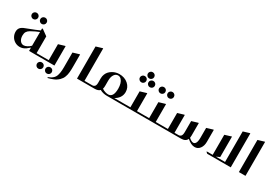

<svg xmlns="http://www.w3.org/2000/svg" viewBox="52 -2078 5124 3607"><g transform="rotate(30 2614.0 -274.5)"><path d="M143.1 -625Q143.1 -653.8 163.3 -673.3Q183.6 -692.9 211.9 -692.9Q241.2 -692.9 261 -673.6Q280.8 -654.3 280.8 -625Q280.8 -596.7 260.7 -576.9Q240.7 -557.1 210.9 -557.1Q183.6 -557.1 163.3 -577.1Q143.1 -597.2 143.1 -625ZM328.1 -625Q328.1 -653.8 348.4 -673.3Q368.7 -692.9 397 -692.9Q426.3 -692.9 446 -673.6Q465.8 -654.3 465.8 -625Q465.8 -596.7 445.8 -576.9Q425.8 -557.1 396 -557.1Q368.7 -557.1 348.4 -577.1Q328.1 -597.2 328.1 -625ZM675.8 0H444.8V-71.8Q397.9 -30.3 375 -15.1Q316.4 23.9 252 23.9Q192.4 23.9 144 -6.3Q95.7 -36.6 69.8 -84.7Q43.9 -132.8 43.9 -187Q43.9 -241.2 73 -275.1Q102.1 -309.1 164.1 -331.1Q403.3 -422.4 444.8 -444.8V-484.9L459 -491.2L587.9 -397.9V-34.2H675.8Q680.2 -34.2 683.1 -31.2Q686 -28.3 686 -23.9V-9.8Q686 0 675.8 0ZM444.8 -112.8 445.8 -410.2Q373.5 -384.3 272.9 -328.1Q231.9 -304.2 211.9 -272.7Q191.9 -241.2 191.9 -189.9Q191.9 -122.1 223.1 -80.6Q254.4 -39.1 300.8 -39.1Q333.5 -39.1 373.8 -60.1Q414.1 -81.1 444.8 -112.8Z M675.8 -34.2H851.6V-380.9L984.9 -420.9H994.6V0H675.8Q666 0 666 -9.8V-23.9Q666 -34.2 675.8 -34.2ZM691.9 133.8Q691.9 105 712.2 85.4Q732.4 65.9 760.7 65.9Q790 65.9 809.8 85.2Q829.6 104.5 829.6 133.8Q829.6 162.1 809.6 182.1Q789.6 202.1 759.8 202.1Q732.4 202.1 712.2 181.9Q691.9 161.6 691.9 133.8ZM877 133.8Q877 105 897.2 85.4Q917.5 65.9 945.8 65.9Q975.1 65.9 994.9 85.2Q1014.6 104.5 1014.6 133.8Q1014.6 162.1 994.6 182.1Q974.6 202.1 944.8 202.1Q917.5 202.1 897.2 181.9Q877 161.6 877 133.8Z M1000.5 267.1 992.7 252Q1031.2 235.8 1054.9 222.4Q1078.6 209 1102.1 185.8Q1125.5 162.6 1137.9 131.6Q1150.4 100.6 1158 53Q1165.5 5.4 1165.5 -60.1V-380.9L1298.3 -420.9H1308.6V-168Q1308.6 -126 1307.9 -98.9Q1307.1 -71.8 1304.2 -38.1Q1301.3 -4.4 1295.4 19.8Q1289.6 43.9 1280 70.1Q1270.5 96.2 1255.4 118.4Q1240.2 140.6 1219.7 161.1Q1196.3 184.1 1168.9 201.9Q1141.6 219.7 1109.1 232.4Q1076.7 245.1 1055.9 251.5Q1035.2 257.8 1000.5 267.1Z M1715.3 0H1484.4V-696.8L1617.7 -736.8H1627.4V-34.2H1715.3Q1719.7 -34.2 1722.7 -31.2Q1725.6 -28.3 1725.6 -23.9V-9.8Q1725.6 0 1715.3 0Z M1798.3 -34.2Q1810.5 -34.2 1821.5 -38.1Q1832.5 -42 1843.8 -51.3Q1855 -60.5 1861.6 -80.6Q1868.2 -100.6 1868.2 -128.9V-227.1Q1868.2 -275.4 1884.8 -316.4Q1901.4 -357.4 1928.5 -385.5Q1955.6 -413.6 1990.5 -433.6Q2025.4 -453.6 2061.5 -462.9Q2097.7 -472.2 2132.3 -472.2Q2250.5 -472.2 2326.9 -404.5Q2403.3 -336.9 2403.3 -236.8Q2403.3 -168.9 2367.7 -116.7Q2332 -64.5 2273.4 -34.2H2447.3Q2451.7 -34.2 2454.6 -31.2Q2457.5 -28.3 2457.5 -23.9V-9.8Q2457.5 0 2447.3 0H2132.3Q2046.4 0 1978.5 -38.1Q1943.4 0 1866.2 0H1715.3Q1705.6 0 1705.6 -9.8V-23.9Q1705.6 -34.2 1715.3 -34.2ZM2011.2 -146Q2011.2 -107.4 2002.4 -80.1Q2034.2 -57.1 2071.3 -45.7Q2108.4 -34.2 2137.2 -34.2Q2250.5 -34.2 2250.5 -224.1Q2250.5 -281.7 2236.8 -329.3Q2223.1 -377 2194.3 -407.5Q2165.5 -438 2125.5 -438Q2074.2 -438 2042.7 -389.2Q2011.2 -340.3 2011.2 -259.8Z M2589.4 -748Q2589.4 -776.9 2609.6 -796.4Q2629.9 -815.9 2658.2 -815.9Q2687.5 -815.9 2707.3 -796.6Q2727.1 -777.3 2727.1 -748Q2727.1 -719.7 2707 -700Q2687 -680.2 2657.2 -680.2Q2629.9 -680.2 2609.6 -700.2Q2589.4 -720.2 2589.4 -748ZM2496.1 -610.8Q2496.1 -639.6 2516.6 -659.4Q2537.1 -679.2 2565.4 -679.2Q2594.7 -679.2 2614.5 -659.7Q2634.3 -640.1 2634.3 -610.8Q2634.3 -582.5 2614.3 -562.7Q2594.2 -543 2564.5 -543Q2537.1 -543 2516.6 -563Q2496.1 -583 2496.1 -610.8ZM2681.2 -610.8Q2681.2 -639.6 2701.7 -659.4Q2722.2 -679.2 2750.5 -679.2Q2779.8 -679.2 2799.6 -659.7Q2819.3 -640.1 2819.3 -610.8Q2819.3 -582.5 2799.1 -562.7Q2778.8 -543 2749 -543Q2721.7 -543 2701.4 -563Q2681.2 -583 2681.2 -610.8ZM2447.3 -34.2H2623V-380.9L2756.3 -420.9H2766.1V-34.2H2854.5Q2864.3 -34.2 2864.3 -23.9V-9.8Q2864.3 0 2854.5 0H2447.3Q2437.5 0 2437.5 -9.8V-23.9Q2437.5 -34.2 2447.3 -34.2Z M2911.1 -610.8Q2911.1 -639.6 2931.4 -659.4Q2951.7 -679.2 2980 -679.2Q3009.3 -679.2 3029.1 -659.7Q3048.8 -640.1 3048.8 -610.8Q3048.8 -582.5 3028.8 -562.7Q3008.8 -543 2979 -543Q2951.7 -543 2931.4 -563Q2911.1 -583 2911.1 -610.8ZM3096.2 -610.8Q3096.2 -639.6 3116.5 -659.4Q3136.7 -679.2 3165 -679.2Q3194.3 -679.2 3214.1 -659.7Q3233.9 -640.1 3233.9 -610.8Q3233.9 -582.5 3213.9 -562.7Q3193.8 -543 3164.1 -543Q3136.7 -543 3116.5 -563Q3096.2 -583 3096.2 -610.8ZM2854 -34.2H3029.8V-380.9L3163.1 -420.9H3172.9V-34.2H3261.2Q3271 -34.2 3271 -23.9V-9.8Q3271 0 3261.2 0H2854Q2844.2 0 2844.2 -9.8V-23.9Q2844.2 -34.2 2854 -34.2Z M4048.8 -411.1 4181.6 -451.2H4191.9V-189.9Q4191.9 -103.5 4149.7 -46.9Q4107.4 9.8 4037.6 9.8Q3960.4 9.8 3870.6 -69.8Q3840.8 0 3738.8 0H3260.7Q3251 0 3251 -9.8V-23.9Q3251 -34.2 3260.7 -34.2H3436.5V-380.9L3569.8 -420.9H3579.6V-34.2H3670.9Q3683.6 -34.2 3694.6 -38.6Q3705.6 -43 3716.8 -54Q3728 -64.9 3734.4 -87.9Q3740.7 -110.8 3740.7 -144V-380.9L3873.5 -420.9H3883.8V-146Q3883.8 -127.4 3879.9 -99.1Q3937 -47.9 3974.6 -47.9Q3989.3 -47.9 4001.5 -54.4Q4013.7 -61 4024.9 -76.7Q4036.1 -92.3 4042.5 -122.8Q4048.8 -153.3 4048.8 -195.8Z M4551.3 -513.2V-69.8L4477.5 -34.2H4676.3V-696.8L4809.1 -736.8H4819.3V0H4309.1L4279.3 -25.9L4281.2 -34.2H4408.2V-469.2Z M5139.2 -736.8V0H4996.1V-696.8L5129.4 -736.8Z"/></g></svg>

Font: Laureen pro
Style: Bold
Weight: 700
Designer: Ahmed zaza
Foundry: zazatype
Version: Version 1.000